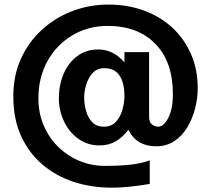

<svg xmlns="http://www.w3.org/2000/svg" viewBox="-20 -656 936 852"><path d="M532.2 -230.5Q532.2 -201.2 523.4 -169.4Q514.6 -137.7 494.6 -115.7Q474.6 -93.8 441.4 -93.8Q408.2 -93.8 389.2 -113.8Q370.1 -133.8 361.8 -164.1Q353.5 -194.3 353.5 -223.6Q353.5 -251 362.8 -281.2Q372.1 -311.5 391.6 -332.5Q411.1 -353.5 443.4 -353.5Q488.3 -353.5 510.3 -320.8Q532.2 -288.1 532.2 -230.5ZM857.4 -264.6Q857.4 -348.6 827.1 -417Q796.9 -485.4 743.7 -534.2Q690.4 -583 618.2 -609.4Q545.9 -635.7 460.9 -635.7Q377 -635.7 301.3 -606.9Q225.6 -578.1 166.5 -524.4Q107.4 -470.7 73.2 -396Q39.1 -321.3 39.1 -228.5Q39.1 -127.9 73.7 -52.2Q108.4 23.4 168.9 74.7Q229.5 126 308.1 151.4Q386.7 176.8 476.6 176.8Q506.8 176.8 546.9 173.3Q586.9 169.9 644.5 160.2V55.7Q606.4 69.3 559.1 74.7Q511.7 80.1 445.3 80.1Q384.8 80.1 331.5 57.6Q278.3 35.2 237.3 -5.4Q196.3 -45.9 173.3 -100.6Q150.4 -155.3 150.4 -219.7Q150.4 -312.5 190.9 -385.3Q231.4 -458 301.3 -499.5Q371.1 -541 458 -541Q591.8 -541 669.4 -461.4Q747.1 -381.8 747.1 -239.3Q747.1 -170.9 726.6 -132.3Q706.1 -93.8 681.6 -93.8Q668 -93.8 654.8 -103.5Q641.6 -113.3 641.6 -136.7V-424.8H532.2V-378.9Q483.4 -436.5 416 -436.5Q361.3 -436.5 321.8 -406.2Q282.2 -376 261.7 -326.7Q241.2 -277.3 241.2 -219.7Q241.2 -166 263.7 -118.2Q286.1 -70.3 327.1 -40.5Q368.2 -10.7 421.9 -10.7Q461.9 -10.7 492.7 -28.3Q523.4 -45.9 549.8 -80.1Q585.9 -6.8 672.9 -6.8Q718.8 -6.8 753.4 -29.8Q788.1 -52.7 811 -90.8Q834 -128.9 845.7 -174.3Q857.4 -219.7 857.4 -264.6Z"/></svg>

Font: Namkio Khamti
Style: Bold
Weight: 700
Designer: Debbi Hosken
Foundry: SIL International
Version: Version 3.917